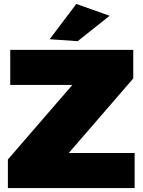

<svg xmlns="http://www.w3.org/2000/svg" viewBox="-20 -954 723 974"><path d="M367 -934 232 -755 374 -745 536 -874ZM32 -701V-523H347L20 -145V0H663V-178H329L656 -556V-701Z"/></svg>

Font: Montserrat-Arabic Black
Style: Regular
Weight: 900
Designer: Mohamed Gaber
Foundry: Kief Type Foundry
Version: Version 5.008;PS 005.008;hotconv 1.0.88;makeotf.lib2.5.64775